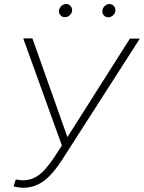

<svg xmlns="http://www.w3.org/2000/svg" viewBox="-20 -897 696 928"><path d="M310.5 -241.7 607.9 -710.4H655.8L279.8 -124Q263.2 -98.1 243.9 -74Q224.6 -49.8 201.9 -30.5Q179.2 -11.2 151.4 -0.2Q123.5 10.7 89.8 10.7Q78.6 10.3 67.6 8.5Q56.6 6.8 45.9 3.9L56.2 -29.8Q64.9 -27.8 74.2 -26.6Q83.5 -25.4 92.8 -25.4Q126.5 -25.9 153.1 -41.5Q179.7 -57.1 200.4 -81.5Q221.2 -106 238.8 -131.8ZM136.7 -711.4 309.1 -225.1 318.4 -191.9 284.2 -179.7 92.3 -711.4ZM265.1 -845.7Q266.1 -858.4 276.4 -867.9Q286.6 -877.4 299.3 -877.4Q312.5 -877.9 321 -867.9Q329.6 -857.9 328.6 -845.2Q327.1 -832.5 316.9 -823.2Q306.6 -814 293.9 -814Q281.2 -813.5 272.5 -823.2Q263.7 -833 265.1 -845.7ZM474.6 -845.2Q476.1 -857.9 485.8 -867.7Q495.6 -877.4 508.8 -877.4Q522 -877.4 530.5 -867.7Q539.1 -857.9 537.6 -844.7Q536.6 -832.5 526.4 -823Q516.1 -813.5 503.4 -813.5Q490.2 -813.5 481.9 -823Q473.6 -832.5 474.6 -845.2Z"/></svg>

Font: Roboto ExtraLight
Style: Italic
Weight: 250
Designer: Christian Robertson
Foundry: Google
Version: Version 3.009; 2024